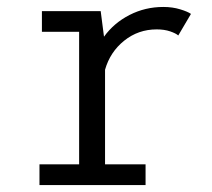

<svg xmlns="http://www.w3.org/2000/svg" viewBox="-20 -532 610 552"><path d="M282 -59.5H398.5V0H93.5V-59.5H207.5V-440.5H100.5V-500H269.5L279 -426.5Q307.5 -466 352.5 -489Q397.5 -512 449.5 -512Q476 -512 498 -505.2Q520 -498.5 529 -492L492.5 -430Q486 -436 469.2 -441.8Q452.5 -447.5 430.5 -447.5Q377.5 -447.5 337 -415Q296.5 -382.5 282 -331.5Z"/></svg>

Font: League Mono Narrow Light
Style: Regular
Weight: 300
Width: 3
Designer: Tyler Finck
Foundry: The League of Moveable Type / Tyler Finck
Version: Version 2.210